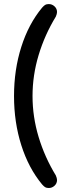

<svg xmlns="http://www.w3.org/2000/svg" viewBox="-20 -771 345 942"><path d="M186.5 133.8Q120.1 53.7 84.5 -58.6Q48.8 -170.9 48.8 -299.8Q48.8 -428.7 84.5 -541Q120.1 -653.3 186.5 -733.4Q195.3 -743.2 201.7 -747.1Q208 -751 219.7 -751Q235.4 -751 247.6 -739.7Q259.8 -728.5 259.8 -711.9Q259.8 -703.1 253.9 -689.5Q199.2 -599.6 169.4 -500.5Q139.6 -401.4 139.6 -299.8Q139.6 -198.2 169.4 -99.1Q199.2 0 253.9 89.8Q259.8 103.5 259.8 112.3Q259.8 128.9 247.6 140.1Q235.4 151.4 219.7 151.4Q208 151.4 201.7 147.5Q195.3 143.6 186.5 133.8Z"/></svg>

Font: jf-openhuninn-1.1
Style: Regular
Weight: 400
Designer: [Kosugi Maru]
      Designed by Motoya company      

      [Varela Round]
      Joe Prince(Latin component); Avraham Co
Foundry: justfont CO.,LTD.
Version: 1.1